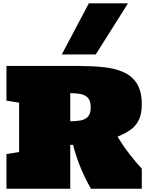

<svg xmlns="http://www.w3.org/2000/svg" viewBox="-20 -1153 922 1173"><path d="M19.5 0V-211.9L96.7 -224.1V-525.9L19.5 -538.1V-750H459.5Q540 -750 610.4 -742.9Q680.7 -735.8 733.6 -712.6Q786.6 -689.5 816.4 -642.3Q846.2 -595.2 846.2 -515.1Q846.2 -456.1 827.4 -418.7Q808.6 -381.3 775.1 -358.4Q741.7 -335.4 697.8 -317.9Q735.4 -257.3 774.9 -206.8Q814.5 -156.2 846.2 -122.6V0H535.6Q460.4 -132.3 426.3 -268.1H409.2V0ZM409.2 -412.1Q446.8 -412.1 474.9 -417.7Q502.9 -423.3 518.6 -441.7Q534.2 -460 534.2 -497.6Q534.2 -535.2 518.6 -553.5Q502.9 -571.8 474.9 -577.9Q446.8 -584 409.2 -584ZM357.4 -820.3 522.9 -1132.8H762.2L564.9 -820.3Z"/></svg>

Font: Holtwood One SC
Style: Regular
Weight: 400
Designer: Vernon Adams
Foundry: Vernon Adams
Version: Version 1.100; ttfautohint (v1.8.4.7-5d5b)